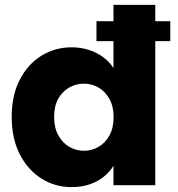

<svg xmlns="http://www.w3.org/2000/svg" viewBox="-20 -760 732 788"><path d="M375.9 -591.1V-672.9H678.9V-591.1ZM28 -280.1Q28 -368.3 60.9 -432.3Q93.8 -496.3 149.6 -531.1Q205.5 -565.8 274.2 -565.8Q311.3 -565.8 344.1 -555.3Q376.9 -544.8 403 -525.8Q429 -506.9 445.7 -480.9V-740H617.3V0H445.7V-79.8Q430.8 -54.8 406 -34.9Q381.2 -14.9 348.1 -3.5Q315.1 7.9 273.8 7.9Q205.5 7.9 149.6 -27.5Q93.8 -62.9 60.9 -127.4Q28 -191.9 28 -280.1ZM446.3 -279.2Q446.3 -323.4 429.1 -354Q412 -384.7 384.3 -400.7Q356.6 -416.6 324.2 -416.6Q292.2 -416.6 264.3 -400.9Q236.3 -385.2 219.2 -355Q202.1 -324.8 202.1 -280.1Q202.1 -235.9 219.2 -204.8Q236.3 -173.6 264.3 -157.4Q292.2 -141.2 324.2 -141.2Q356.6 -141.2 384.3 -157.2Q412 -173.2 429.1 -204.1Q446.3 -235 446.3 -279.2Z"/></svg>

Font: Poppins Variable
Style: Regular
Weight: 100
Designer: Jonny Pinhorn
Foundry: Indian Type Foundry
Version: Version 6.000